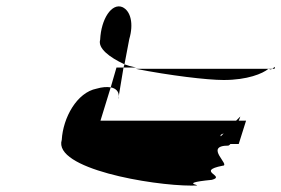

<svg xmlns="http://www.w3.org/2000/svg" viewBox="-20 -762 879 600"><path d="M173 -325C145 -235 454 -182 578 -182C638 -182 519 -188 642 -200C688 -212 590 -227 675 -244C704 -244 614 -307 694 -307C698 -309 698 -310 700 -312H726L749 -385H726C728 -389 730 -394 731 -398L718 -385H294L326 -489C314 -491 299 -490 282 -485C220 -473 177 -394 173 -325ZM293 -638C296 -703 329 -753 362 -740C389 -728 398 -687 384 -640L369 -561C322 -583 285 -611 293 -638ZM326 -489 344 -551H366L351 -461C352 -476 342 -486 326 -489ZM369 -561 366 -551H405C390 -554 377 -558 369 -561ZM351 -461V-452C352 -455 351 -458 350 -457ZM404 -547H819C801 -532 753 -512 679 -512C627 -512 511 -526 404 -547ZM670 -336C668 -339 669 -342 679 -345ZM819 -547H821V-548ZM821 -547H831C827 -545 824 -544 821 -547ZM831 -547H838C841 -558 837 -551 831 -547Z"/></svg>

Font: bitstorm
Style: ultextobl
Weight: 400
Version: Version 0.2